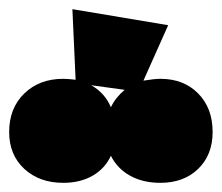

<svg xmlns="http://www.w3.org/2000/svg" viewBox="-68 -853 484 419"><path d="M396 -565Q396 -515 364.5 -484.5Q333 -454 282 -454Q244 -454 216 -469.5Q188 -485 174 -513Q161 -485 134 -469.5Q107 -454 70 -454Q18 -454 -15 -484.5Q-48 -515 -48 -565Q-48 -617 -15 -649Q18 -681 70 -681Q79 -681 97 -679L90 -833L299 -798L245 -677Q269 -681 282 -681Q333 -681 364.5 -649Q396 -617 396 -565ZM204 -657 131 -667Q161 -650 174 -619Q184 -640 204 -657Z"/></svg>

Font: Ysabeau Black
Style: Regular
Weight: 900
Designer: Christian Thalmann (Catharsis Fonts)
Version: Version 0.003